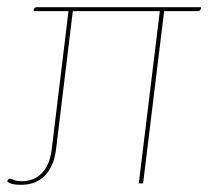

<svg xmlns="http://www.w3.org/2000/svg" viewBox="-29 -510 579 534"><path d="M530 -490V-487Q530 -484 527.5 -481.5Q525 -479 521 -479H427.5L369 0H357L415.5 -479H173.5L127 -96Q124 -70.5 115.8 -51.8Q107.5 -33 94.8 -20.5Q82 -8 65.5 -2Q49 4 30 4Q16.5 4 7.5 2.2Q-1.5 0.5 -9 -5L-7 -9Q-5 -13 -1.5 -13Q2.5 -13 9.8 -9.5Q17 -6 31 -6Q65 -6 87.2 -28.2Q109.5 -50.5 115 -96L161.5 -479H65V-483Q65 -485.5 67.2 -487.8Q69.5 -490 74 -490Z"/></svg>

Font: Lato Hairline
Style: Italic
Weight: 250
Italic angle: -7°
Designer: Lukasz Dziedzic
Foundry: Lukasz Dziedzic
Version: Version 1.104; Western+Polish opensource